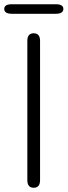

<svg xmlns="http://www.w3.org/2000/svg" viewBox="-23 -886 319 906"><path d="M136 0Q106 0 106 -36V-693Q106 -729 136 -729Q166 -729 166 -693V-36Q166 0 136 0ZM33 -821Q-3 -821 -3 -844Q-3 -866 33 -866H240Q276 -866 276 -844Q276 -821 240 -821Z"/></svg>

Font: Resource Han Rounded CN Light
Style: Regular
Weight: 300
Designer: Cyano Hao (round all glyphs); Ryoko NISHIZUKA 西塚涼子 (kana, bopomofo & ideographs); Paul D. Hunt (Latin, Greek & Cyrillic)
Foundry: Cyano Hao
Version: 0.990